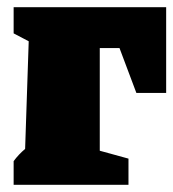

<svg xmlns="http://www.w3.org/2000/svg" viewBox="-20 -515 483 535"><path d="M443 -495V-256H360L313 -381H258V-95L338 -73V0H18V-66Q32 -85 50 -100L60 -400L18 -422V-495Z"/></svg>

Font: Piazzolla Black
Style: Regular
Weight: 900
Designer: Juan Pablo del Peral
Foundry: Huerta Tipografica
Version: Version 1.330